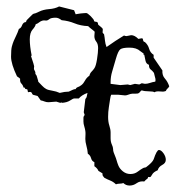

<svg xmlns="http://www.w3.org/2000/svg" viewBox="-20 -572 568 601"><path d="M241.2 -203.1Q241.2 -208 245.1 -211.9L242.2 -220.7L247.1 -261.7L251 -267.6L253.9 -281.2Q235.4 -274.4 226.6 -263.7H211.9Q209 -263.7 199.2 -257.3Q189.5 -251 172.9 -250Q172.9 -252 170.9 -252Q170.9 -250 168.9 -250L156.2 -253.9L131.8 -252Q125 -252 119.1 -254.4Q113.3 -256.8 107.4 -257.8L97.7 -271.5L83 -275.4Q81.1 -277.3 79.6 -280.8Q78.1 -284.2 74.2 -284.2Q70.3 -284.2 68.4 -283.2Q66.4 -285.2 66.4 -289.1Q66.4 -293 62 -293Q57.6 -293 58.6 -295.4Q59.6 -297.9 54.7 -297.9H53.7Q51.8 -305.7 46.9 -310.5Q42 -315.4 43 -325.2Q41 -328.1 38.1 -329.6Q35.2 -331.1 33.2 -333Q14.6 -372.1 14.6 -394.5Q14.6 -417 17.1 -426.3Q19.5 -435.5 22.9 -443.8Q26.4 -452.1 30.8 -460.9Q35.2 -469.7 39.1 -481.4Q45.9 -484.4 48.3 -491.2Q50.8 -498 54.2 -500.5Q57.6 -502.9 58.6 -502.4Q59.6 -502 61 -503.4Q62.5 -504.9 62.5 -506.3Q62.5 -507.8 64.5 -509.8L72.3 -517.6Q83 -529.3 86.4 -529.3Q89.8 -529.3 102.5 -535.6Q115.2 -542 133.8 -543.5Q152.3 -544.9 165 -551.8L211.9 -540L216.8 -527.3Q217.8 -527.3 222.2 -528.3Q226.6 -529.3 231.9 -529.8Q237.3 -530.3 242.7 -530.8Q248 -531.2 250 -531.2Q253.9 -531.2 264.2 -521Q274.4 -510.7 274.4 -506.8V-505.9Q276.4 -503.9 279.8 -503.9Q283.2 -503.9 285.2 -502Q287.1 -500 286.6 -498Q286.1 -496.1 288.6 -493.7Q291 -491.2 296.4 -487.3Q301.8 -483.4 301.8 -479.5Q301.8 -475.6 301.3 -473.1Q300.8 -470.7 301.8 -468.8L305.7 -464.8Q307.6 -455.1 308.6 -444.8Q309.6 -434.6 313.5 -424.8Q340.8 -444.3 368.2 -460.9Q372.1 -459 376 -459L390.6 -461.9Q401.4 -461.9 413.1 -450.2L422.9 -452.1H425.8Q427.7 -449.2 428.2 -445.3Q428.7 -441.4 433.6 -440.4Q443.4 -431.6 446.8 -419.4Q450.2 -407.2 460.9 -400.4V-391.6L488.3 -351.6Q487.3 -335.9 496.1 -326.2Q504.9 -316.4 509.8 -301.8Q507.8 -297.9 504.4 -294.9Q501 -292 499 -287.1Q493.2 -285.2 490.2 -285.2L474.6 -286.1Q467.8 -286.1 463.9 -283.2Q459 -286.1 445.8 -286.1Q432.6 -286.1 423.8 -289.1Q420.9 -288.1 419.4 -285.6Q418 -283.2 414.6 -280.8Q411.1 -278.3 402.3 -278.8Q393.6 -279.3 388.2 -277.8Q382.8 -276.4 379.4 -274.9Q376 -273.4 371.1 -273.4L350.6 -275.4H328.1Q326.2 -272.5 324.7 -262.2Q323.2 -252 320.8 -236.8Q318.4 -221.7 318.4 -206.1Q318.4 -190.4 322.3 -178.7Q326.2 -167 326.2 -157.2V-139.6Q326.2 -127.9 330.1 -119.6Q334 -111.3 334 -105.5Q334 -99.6 335.9 -94.7L342.8 -77.1Q344.7 -72.3 345.7 -67.9Q346.7 -63.5 350.6 -53.7Q354.5 -43.9 364.7 -35.6Q375 -27.3 388.2 -27.3Q401.4 -27.3 411.1 -34.7Q420.9 -42 426.3 -44.9Q431.6 -47.9 432.6 -47.4Q433.6 -46.9 437.5 -48.8Q457 -63.5 460.9 -73.2Q470.7 -102.5 477.5 -102.5Q484.4 -102.5 491.7 -92.3Q499 -82 499 -71.8Q499 -61.5 487.8 -55.7Q476.6 -49.8 473.6 -39.1Q460 -33.2 456.1 -25.4Q452.1 -17.6 449.2 -17.6Q446.3 -17.6 444.8 -18.1Q443.4 -18.6 442.4 -13.7Q434.6 -7.8 431.6 -3.9Q418 -5.9 407.7 1.5Q397.5 8.8 385.7 8.8Q374 8.8 366.2 1Q360.4 2.9 354.5 2.9Q348.6 2.9 342.8 4.9Q335 -2.9 325.2 -6.8Q315.4 -10.7 306.6 -15.6Q304.7 -18.6 302.7 -20.5Q300.8 -22.5 300.8 -26.4V-29.3L288.1 -37.1Q285.2 -44.9 275.4 -51.8V-64.5Q267.6 -67.4 265.1 -76.7Q262.7 -85.9 254.9 -90.8Q253.9 -103.5 250.5 -115.7Q247.1 -127.9 247.1 -137.2Q247.1 -146.5 247.6 -150.9Q248 -155.3 247.1 -162.1Q246.1 -168.9 243.7 -176.8Q241.2 -184.6 241.2 -191.4ZM195.3 -285.2Q210.9 -293 214.8 -293H216.8Q218.8 -297.9 223.6 -299.3Q228.5 -300.8 234.9 -305.7Q241.2 -310.5 246.1 -319.8Q251 -329.1 259.8 -335Q261.7 -342.8 266.6 -347.7Q271.5 -352.5 275.4 -358.4Q280.3 -365.2 283.7 -386.7Q287.1 -408.2 287.1 -421.4Q287.1 -434.6 281.2 -441.9Q275.4 -449.2 275.4 -459L276.4 -472.7Q271.5 -477.5 266.1 -481.4Q260.7 -485.4 255.9 -490.2Q232.4 -491.2 213.4 -499Q194.3 -506.8 172.9 -508.8Q163.1 -516.6 154.3 -516.6Q139.6 -516.6 133.8 -511.7Q127.9 -506.8 122.6 -507.8Q117.2 -508.8 112.3 -507.3Q107.4 -505.9 102.5 -502Q97.7 -498 91.8 -496.1Q90.8 -489.3 82 -479.5Q73.2 -469.7 73.2 -448.7Q73.2 -427.7 79.1 -398.4L77.1 -396.5Q86.9 -367.2 86.9 -364.7Q86.9 -362.3 86.4 -359.4Q85.9 -356.4 86.9 -354Q87.9 -351.6 89.4 -349.1Q90.8 -346.7 90.8 -343.8V-340.8L94.7 -335L99.6 -318.4V-316.4Q105.5 -310.5 111.8 -303.7Q118.2 -296.9 124.5 -293.5Q130.9 -290 143.6 -288.1Q156.2 -286.1 167 -281.2Q182.6 -285.2 195.3 -285.2ZM423.8 -311.5 433.6 -309.6Q441.4 -309.6 449.7 -312.5Q458 -315.4 465.8 -316.4Q466.8 -317.4 466.8 -321.8Q466.8 -326.2 464.8 -332Q462.9 -337.9 461.9 -343.8Q457 -350.6 451.7 -354.5Q446.3 -358.4 446.3 -368.2V-369.1Q437.5 -372.1 435.5 -381.8Q433.6 -391.6 431.6 -400.4Q427.7 -400.4 429.7 -404.3Q422.9 -409.2 418.9 -412.1Q407.2 -422.9 385.3 -422.9Q363.3 -422.9 356.4 -417.5Q349.6 -412.1 342.8 -388.2Q335.9 -364.3 331.1 -348.1Q326.2 -332 326.2 -315.4V-309.6L356.4 -305.7L379.9 -307.6L387.7 -305.7L402.3 -309.6L416 -307.6Z"/></svg>

Font: Mountains of Christmas
Style: Regular
Weight: 400
Designer: Crystal Kluge
Foundry: Font Diner, Inc DBA Tart Workshop
Version: Version 1.003